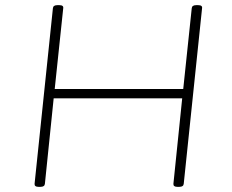

<svg xmlns="http://www.w3.org/2000/svg" viewBox="-20 -722 898 744"><path d="M129 2Q113 2 114 -10L185 -690Q186 -702 202 -702H210Q227 -702 225 -690L192 -377H690L723 -690Q724 -702 740 -702H748Q765 -702 763 -690L692 -10Q691 2 675 2H667Q651 2 652 -10L686 -341H188L154 -10Q153 2 137 2Z"/></svg>

Font: Asap Expanded Expanded Thin
Style: Italic
Weight: 100
Width: 7
Italic angle: -6°
Designer: Pablo Cosgaya
Foundry: Omnibus-Type
Version: Version 3.001; ttfautohint (v1.8.4.7-5d5b)